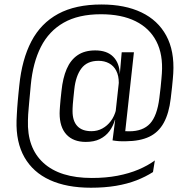

<svg xmlns="http://www.w3.org/2000/svg" viewBox="-20 -684 864 876"><path d="M371.5 -36.5Q314.5 -36.5 283.2 -70.2Q252 -104 252 -167Q252 -173.5 252.5 -181.5Q253 -189.5 253.8 -200.8Q254.5 -212 256.2 -228.8Q258 -245.5 260.5 -269Q266.5 -328 284.2 -369.2Q302 -410.5 334 -432.2Q366 -454 414.5 -454Q468 -454 496.5 -425.2Q525 -396.5 526.5 -346.5H541.5L522 -293.5Q522 -296.5 522 -299.8Q522 -303 522 -306Q522 -339 510.2 -361.5Q498.5 -384 477.5 -395.2Q456.5 -406.5 429.5 -406.5Q377.5 -406.5 351.5 -372Q325.5 -337.5 319 -276.5Q316.5 -252.5 314.8 -236Q313 -219.5 312.2 -208.2Q311.5 -197 311.2 -189.5Q311 -182 311 -177Q311 -132 332.8 -108.8Q354.5 -85.5 397 -85.5Q424.5 -85.5 447 -97.8Q469.5 -110 485.8 -131.8Q502 -153.5 509.5 -183L518 -137.5H504.5Q496 -108 479 -85.2Q462 -62.5 435.5 -49.5Q409 -36.5 371.5 -36.5ZM493.5 -43.5 507 -149 506 -160 525 -333 526.5 -344 535 -442.5 535.5 -445.5H591L547.5 -49.5ZM534.5 -87.5Q543 -86 550.2 -85.5Q557.5 -85 570 -85Q632 -85 664.5 -120.2Q697 -155.5 707 -236.5Q710.5 -263 712.8 -285.2Q715 -307.5 716.5 -324Q718 -340.5 718.5 -349Q724.5 -435 693.5 -495.2Q662.5 -555.5 598.5 -587.2Q534.5 -619 440.5 -619Q338 -619 270.5 -580.5Q203 -542 166.5 -470Q130 -398 120.5 -296.5Q118.5 -275 116.8 -256.2Q115 -237.5 113.5 -221.2Q112 -205 110.8 -190Q109.5 -175 108.5 -161.8Q107.5 -148.5 107.5 -136Q103 -9.5 178.2 59.2Q253.5 128 399 128Q463 128 516.2 117.8Q569.5 107.5 612 89.5Q654.5 71.5 686.5 48L678 101Q644.5 122.5 602.8 138.8Q561 155 509.2 163.8Q457.5 172.5 395 172.5Q284 172.5 207.2 137.2Q130.5 102 91.5 33.5Q52.5 -35 55.5 -134.5Q56 -148 56.8 -162Q57.5 -176 58.5 -191Q59.5 -206 61 -222.5Q62.5 -239 64.2 -256.8Q66 -274.5 68 -294Q80 -413 123.2 -495.5Q166.5 -578 245.5 -620.8Q324.5 -663.5 443 -663.5Q550 -663.5 625.2 -627.5Q700.5 -591.5 738.5 -521.5Q776.5 -451.5 770.5 -349.5Q770 -339.5 768.5 -323.5Q767 -307.5 764.8 -285.5Q762.5 -263.5 759 -235Q751 -167 727.2 -123.8Q703.5 -80.5 661.2 -60.2Q619 -40 554 -39.5Q536 -39 522 -40Q508 -41 493.5 -43.5Z"/></svg>

Font: Anek Telugu Medium Light
Style: Regular
Weight: 300
Version: Version 1.003